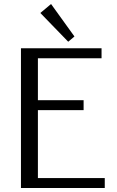

<svg xmlns="http://www.w3.org/2000/svg" viewBox="-20 -942 586 962"><path d="M85 0ZM85 0ZM235.8 -921.9 353 -759.3 321.8 -732.9 182.1 -877ZM504.9 0H85V-700.2H488.8V-649.9H169.9V-439.9H398.9V-390.1H169.9V-49.8H504.9Z"/></svg>

Font: Pfennig
Style: Medium
Weight: 500
Version: Version 20120410 ; ttfautohint (v0.8)